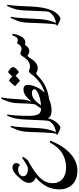

<svg xmlns="http://www.w3.org/2000/svg" viewBox="962 -1970 1360 3325"><g transform="rotate(-90 1642.5 -308.0)"><path d="M345 352Q249 352 177 314Q105 276 65 206Q25 136 25 38Q25 -81 76 -181Q127 -281 231 -369Q187 -383 162.5 -413.5Q138 -444 138 -487Q138 -519 152 -551Q166 -583 193.5 -617Q221 -651 260 -691Q298 -730 333 -751Q368 -772 406 -772Q438 -772 459 -754.5Q480 -737 480 -708Q480 -688 472.5 -672Q465 -656 449 -647L439 -648Q425 -663 406.5 -669Q388 -675 368 -675Q334 -675 308 -663Q282 -651 267 -630.5Q252 -610 252 -587Q252 -550 287.5 -527.5Q323 -505 374 -505Q387 -505 397 -506.5Q407 -508 419 -512.5Q431 -517 451 -528Q475 -542 505 -561Q535 -580 573 -606L588 -595Q584 -585 575 -569Q566 -553 554 -537Q534 -509 512 -497Q481 -480 447.5 -460.5Q414 -441 379 -418Q304 -369 248 -318Q192 -267 162 -207Q132 -147 132 -72Q132 -24 149 17.5Q166 59 200.5 90Q235 121 285.5 138.5Q336 156 403 156Q469 156 530 140Q591 124 646.5 90.5Q702 57 750 3Q798 -51 838 -127L869 -117Q840 -42 801 27.5Q762 97 714.5 156Q667 215 610 259Q553 303 487 327.5Q421 352 345 352Z M1013 -7 990 -13Q995 -34 1000 -83Q1005 -132 1009 -214L1020 -476Q1022 -523 1025 -558.5Q1028 -594 1036 -628Q1044 -662 1060.5 -703.5Q1077 -745 1104 -805L1126 -797Q1118 -776 1111.5 -726Q1105 -676 1100 -592L1084 -302Q1080 -230 1062.5 -155.5Q1045 -81 1013 -7Z M1092 58Q1075 55 1052 46Q1029 37 1008 26Q987 15 972 6L977 -13Q1010 -16 1049 -25.5Q1088 -35 1124 -54Q1160 -73 1184 -104Q1199 -120 1205.5 -135Q1212 -150 1215 -173.5Q1218 -197 1220 -238L1234 -539Q1237 -601 1241.5 -645.5Q1246 -690 1253.5 -724.5Q1261 -759 1272.5 -792Q1284 -825 1301 -866L1323 -859Q1318 -838 1313.5 -802Q1309 -766 1305.5 -717.5Q1302 -669 1300 -611Q1298 -553 1298 -487Q1298 -409 1311 -363Q1324 -317 1352 -297Q1380 -277 1426 -277Q1450 -277 1460 -257.5Q1470 -238 1470 -207Q1470 -168 1456 -143.5Q1442 -119 1421 -107.5Q1400 -96 1377 -96Q1339 -96 1307 -110.5Q1275 -125 1257 -159Q1243 -107 1224 -69Q1205 -31 1182 -6Q1161 18 1139 35.5Q1117 53 1092 58Z M1385 -95Q1341 -95 1341 -160Q1341 -190 1351.5 -210.5Q1362 -231 1379 -242.5Q1396 -254 1414 -259L1454 -319L1495 -378Q1499 -394 1502.5 -415Q1506 -436 1508.5 -472Q1511 -508 1513 -564Q1515 -620 1516.5 -658.5Q1518 -697 1520.5 -724.5Q1523 -752 1527 -773.5Q1531 -795 1538 -818Q1545 -842 1552.5 -864Q1560 -886 1570.5 -911Q1581 -936 1596 -968L1618 -960Q1613 -945 1608.5 -917Q1604 -889 1600.5 -853Q1597 -817 1594 -775Q1591 -747 1589 -714Q1587 -681 1585 -643Q1584 -608 1579 -575Q1574 -542 1566 -510.5Q1558 -479 1546 -445Q1600 -512 1651 -547Q1702 -582 1757 -582Q1794 -582 1814.5 -563Q1835 -544 1835 -505Q1835 -466 1818.5 -412Q1802 -358 1768 -303Q1736 -250 1692 -208.5Q1648 -167 1590 -140Q1543 -118 1491.5 -106.5Q1440 -95 1385 -95ZM1481 -278Q1523 -281 1571 -291Q1619 -301 1662 -317Q1705 -333 1732 -353.5Q1759 -374 1759 -398Q1759 -412 1741 -424Q1723 -436 1692 -436Q1630 -436 1574 -388Q1557 -374 1540 -355Q1523 -336 1506 -313Z M1901 -645Q1884 -663 1869.5 -676Q1855 -689 1842 -700.5Q1829 -712 1815 -722V-731Q1822 -741 1834.5 -756Q1847 -771 1861 -786.5Q1875 -802 1887 -814Q1899 -826 1905 -830H1915Q1939 -815 1956 -801.5Q1973 -788 1983 -775Q1995 -790 2009 -805Q2023 -820 2035 -832Q2047 -844 2053 -848H2062Q2102 -823 2122.5 -803Q2143 -783 2143 -762Q2143 -741 2120.5 -716Q2098 -691 2059 -663H2051Q2032 -681 2017 -695Q2002 -709 1989 -720Q1971 -688 1910 -645Z M1484 -132Q1452 -132 1436.5 -137Q1421 -142 1421 -156Q1421 -170 1432 -176Q1443 -182 1469 -182Q1525 -182 1581.5 -190.5Q1638 -199 1695 -214Q1756 -231 1809.5 -259.5Q1863 -288 1909 -327Q1943 -356 1969.5 -384Q1996 -412 2013 -437Q2028 -458 2038.5 -469Q2049 -480 2057.5 -483.5Q2066 -487 2076 -487Q2083 -487 2091 -484.5Q2099 -482 2108 -478Q2117 -474 2128 -471.5Q2139 -469 2151 -469Q2167 -469 2175.5 -455Q2184 -441 2184 -417Q2184 -375 2163 -355Q2142 -335 2118 -335Q2101 -335 2086.5 -339.5Q2072 -344 2060 -351Q2050 -357 2042.5 -360Q2035 -363 2030 -363Q2023 -363 2002 -341.5Q1981 -320 1946 -291Q1875 -231 1797 -196Q1719 -161 1640 -146.5Q1561 -132 1484 -132Z M2117 -334Q2103 -334 2093.5 -349Q2084 -364 2084 -387Q2084 -426 2104.5 -447Q2125 -468 2150 -468Q2187 -468 2225.5 -487.5Q2264 -507 2298 -552Q2306 -562 2310 -568.5Q2314 -575 2321 -585Q2328 -595 2341 -613Q2349 -625 2359 -630Q2369 -635 2381 -635Q2394 -635 2415 -625Q2426 -621 2436.5 -618Q2447 -615 2458 -615Q2489 -615 2509 -633Q2529 -651 2552 -690L2563 -693Q2573 -687 2586 -684Q2599 -681 2614 -681Q2641 -681 2659.5 -705.5Q2678 -730 2691 -774L2722 -769Q2707 -694 2685 -645.5Q2663 -597 2634 -573.5Q2605 -550 2569 -550Q2560 -550 2549.5 -552Q2539 -554 2527 -557Q2503 -516 2476 -498.5Q2449 -481 2423 -481Q2393 -481 2370 -495Q2348 -509 2339 -509Q2327 -509 2304 -474Q2283 -441 2264 -416.5Q2245 -392 2229 -378Q2202 -355 2175.5 -344.5Q2149 -334 2117 -334Z M2903 -7 2880 -13Q2885 -34 2890 -83Q2895 -132 2899 -214L2910 -476Q2912 -523 2915 -558.5Q2918 -594 2926 -628Q2934 -662 2950.5 -703.5Q2967 -745 2994 -805L3016 -797Q3008 -776 3001.5 -726Q2995 -676 2990 -592L2974 -302Q2970 -230 2952.5 -155.5Q2935 -81 2903 -7Z M2982 59Q2966 55 2943 46Q2920 37 2898.5 26.5Q2877 16 2862 6L2867 -13Q2896 -16 2931.5 -23.5Q2967 -31 3001.5 -48Q3036 -65 3061 -94Q3081 -112 3090.5 -127.5Q3100 -143 3104 -167.5Q3108 -192 3110 -235L3122 -532Q3124 -584 3127.5 -621.5Q3131 -659 3138.5 -693.5Q3146 -728 3161 -768.5Q3176 -809 3201 -866L3223 -859Q3219 -842 3215 -814.5Q3211 -787 3207.5 -745.5Q3204 -704 3200.5 -644Q3197 -584 3194 -500Q3191 -406 3181.5 -324Q3172 -242 3155 -180Q3141 -130 3124 -90Q3107 -50 3086 -22Q3073 -3 3055 14Q3037 31 3018.5 43.5Q3000 56 2982 59Z"/></g></svg>

Font: Noto Nastaliq Urdu Medium
Style: Regular
Weight: 500
Designer: Monotype Design Team (Patrick Giasson: type design, Kamal Mansour: OpenType code, Glenda Bellarosa). Updated by Simon Co
Foundry: Monotype Imaging Inc., Simon Cozens
Version: Version 3.007